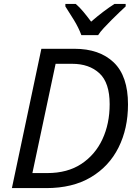

<svg xmlns="http://www.w3.org/2000/svg" viewBox="-20 -964 707 984"><path d="M41 0 192 -714H361Q490 -714 563 -644Q636 -574 636 -429Q636 -305 587.5 -208Q539 -111 445.5 -55.5Q352 0 217 0ZM146 -77H222Q326 -77 397 -124Q468 -171 505 -250.5Q542 -330 542 -430Q542 -540 489.5 -588.5Q437 -637 350 -637H265ZM315 -944H368Q387 -928 407 -904Q427 -880 447 -853Q478 -880 509 -903.5Q540 -927 567 -944H624V-931Q612 -920 592.5 -901.5Q573 -883 552 -862Q531 -841 512 -820.5Q493 -800 483 -784H397Q383 -822 358.5 -862Q334 -902 315 -931Z"/></svg>

Font: BC Sans
Style: Italic
Weight: 400
Italic angle: -12°
Designer: Monotype Design Team
Designer: Province of B.C.
Foundry: Monotype Imaging Inc.
Version: Version 2.000;GOOG;noto-source:20170915:90ef993387c0